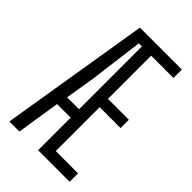

<svg xmlns="http://www.w3.org/2000/svg" viewBox="-240 -884 968 968"><g transform="rotate(45 244.5 -400.0)"><path d="M456 -740H297V-432H446V-373H297V-60H456V0H231V-232H134L98 0H26L157 -800H456ZM146 -292H231V-740H209L172 -452Z"/></g></svg>

Font: Big Shoulders Display
Style: Regular
Weight: 400
Designer: Patric King
Foundry: XO Type Co
Version: Version 1.000; ttfautohint (v1.8.2)